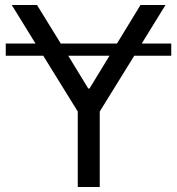

<svg xmlns="http://www.w3.org/2000/svg" viewBox="-20 -748 708 768"><path d="M665 -574H547L642 -728H542L448 -574H223L128 -728H27L122 -574H3V-525H153L291 -302V0H379V-302L517 -525H665ZM253 -525H418L338 -394H333Z"/></svg>

Font: Wafeq
Style: Regular
Weight: 400
Designer: Rasmus Andersson & Azza Alameddine
Foundry: Google & TypeTogether
Version: Version 3.000;FEAKit 1.0